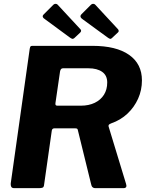

<svg xmlns="http://www.w3.org/2000/svg" viewBox="-20 -981 762 1001"><path d="M637 -23Q645 0 623 0H476Q468 0 462.5 -5Q457 -10 455 -21L386 -302Q385 -308 382 -310Q379 -312 370 -312H264Q252 -312 250 -300L210 -19Q209 -6 202.5 -3Q196 0 182 0H55Q42 0 38.5 -7.5Q35 -15 36 -25L135 -727Q137 -737 139.5 -739.5Q142 -742 150 -742H462Q586 -742 653 -695Q720 -648 720 -562Q720 -511 700 -466.5Q680 -422 644.5 -388.5Q609 -355 560 -338Q550 -334 547.5 -330.5Q545 -327 546 -322L637 -23ZM401 -430Q443 -430 474 -445Q505 -460 522 -487Q539 -514 539 -551Q539 -588 512.5 -606.5Q486 -625 441 -625H308Q296 -625 293 -608L269 -443Q268 -435 271 -432.5Q274 -430 279 -430H401ZM259 -957Q265 -962 271.5 -961Q278 -960 281 -956L397 -831Q401 -828 402.5 -822.5Q404 -817 398 -811L367 -782Q361 -777 355.5 -779Q350 -781 342 -787L217 -879Q194 -893 208 -906ZM455 -957Q461 -962 467.5 -961Q474 -960 477 -956L593 -831Q597 -828 598.5 -822Q600 -816 594 -811L563 -782Q558 -777 552.5 -779Q547 -781 539 -787L413 -879Q391 -893 405 -907Z"/></svg>

Font: Libre Franklin
Style: Bold Italic
Weight: 700
Italic angle: -8°
Designer: Pablo Impallari, Rodrigo Fuenzalida, Nhung Nguyen
Foundry: Impallari Type
Version: Version 3.000